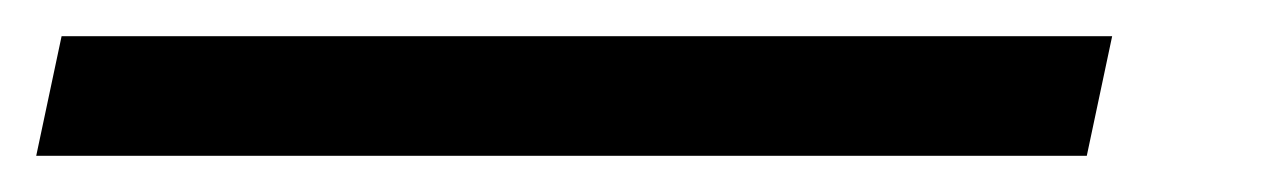

<svg xmlns="http://www.w3.org/2000/svg" viewBox="-99 52 699 106"><path d="M-79 138 -65 72H515L501 138Z"/></svg>

Font: Sometype Mono
Style: Italic
Weight: 400
Italic angle: -12°
Monospace: yes
Designer: Ryoichi Tsunekawa
Foundry: Dharma Type
Version: Version 1.000; ttfautohint (v1.8.3)